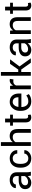

<svg xmlns="http://www.w3.org/2000/svg" viewBox="1811 -2537 736 4398"><g transform="rotate(-90 2179.0 -338.0)"><path d="M198.2 10.3Q124 10.3 85 -27.3Q45.9 -64.9 45.9 -132.8Q45.9 -200.7 100.6 -239.3Q155.3 -277.8 251 -277.8H344.7V-324.7Q344.7 -366.7 319.1 -390.9Q293.5 -415 249.8 -415Q206.1 -415 179.7 -394.3Q153.3 -373.5 153.3 -342.8H70.8L69.8 -345.2Q67.4 -398.9 119.9 -441.2Q172.4 -483.4 253.7 -483.4Q335 -483.4 383.3 -441.7Q431.6 -399.9 431.6 -323.7V-94.7Q431.6 -39.6 443.8 1H354.5Q345.2 -44.4 344.7 -70.3Q319.3 -34.2 280.5 -12Q241.7 10.3 198.2 10.3ZM133.3 -130.9H132.8Q132.8 -98.6 152.8 -80.6Q172.9 -62.5 214.8 -62.5Q256.8 -62.5 295.2 -86.2Q333.5 -109.9 345.2 -141.6V-219.2H248.5Q196.8 -219.2 165 -193.6Q133.3 -168 133.3 -130.9Z M624.5 -227.5Q624.5 -150.9 652.8 -106.4Q683.6 -57.6 751 -57.6Q794.9 -57.6 827.1 -84.5Q859.4 -111.3 859.4 -149.4H937L938 -146.5Q940.4 -84.5 883.8 -37.1Q827.1 10.3 751 10.3Q649.4 10.3 593.3 -55.7Q537.1 -121.6 537.1 -227.5V-246.1Q537.1 -351.6 593.5 -417.5Q649.9 -483.4 751 -483.4Q834 -483.4 887.2 -434.6Q940.4 -385.7 938.5 -313L937.5 -310.5H859.4Q859.4 -354.5 828.6 -384.8Q797.9 -415 752.2 -415Q706.5 -415 677.5 -392.1Q648.4 -369.1 636.5 -332.5Q624.5 -295.9 624.5 -246.1Z M1121.6 -685.5V-411.6Q1172.9 -484.4 1261.2 -484.4Q1339.4 -484.4 1380.9 -438Q1422.4 -391.6 1422.4 -297.9V0H1335.4V-298.8Q1335.4 -357.9 1310.5 -386Q1285.6 -414.1 1234.9 -414.1Q1162.6 -414.1 1121.6 -351.1V0H1035.2V-685.5Z M1574.2 -589.4H1661.6V-474.6H1751.5V-410.2H1661.6V-121.6Q1661.6 -61 1711.9 -61Q1727.5 -61 1744.1 -66.9L1755.4 -7.8Q1731.9 10.3 1689.5 10.3Q1634.8 10.3 1604.5 -22.5Q1574.2 -55.2 1574.2 -121.6V-410.2H1499V-474.6H1574.2Z M2149.4 -295.4Q2149.4 -349.1 2121.6 -382.1Q2093.8 -415 2041.5 -415Q1998.5 -415 1967.5 -378.9Q1936.5 -342.8 1929.2 -286.6L1930.2 -284.2H2149.4ZM2054.7 10.3Q1955.6 10.3 1896.7 -55.2Q1837.9 -120.6 1837.9 -227.5V-247.1Q1837.9 -347.2 1897.7 -415.3Q1957.5 -483.4 2041.5 -483.4Q2136.2 -483.4 2186.3 -426.5Q2236.3 -369.6 2236.3 -270.5V-216.3H1927.7L1926.3 -214.4Q1927.7 -144 1961.7 -100.8Q1995.6 -57.6 2054.7 -57.6Q2137.7 -57.6 2189.5 -104.5L2223.6 -48.3H2223.1Q2163.6 10.3 2054.7 10.3Z M2420.4 0.5H2334V-475.1H2411.1L2419.4 -405.8Q2462.9 -484.4 2537.6 -484.4Q2555.2 -484.4 2570.8 -479.5L2559.1 -398.4L2514.6 -401.4Q2447.8 -401.4 2420.4 -339.4Z M2729.5 -219.2V0H2643.1V-685.5H2729.5V-288.1H2784.7L2915 -475.6H3018.6L2856 -259.3L3042 0H2939.9L2785.6 -219.2Z M3239.3 10.3Q3165 10.3 3126 -27.3Q3086.9 -64.9 3086.9 -132.8Q3086.9 -200.7 3141.6 -239.3Q3196.3 -277.8 3292 -277.8H3385.7V-324.7Q3385.7 -366.7 3360.1 -390.9Q3334.5 -415 3290.8 -415Q3247.1 -415 3220.7 -394.3Q3194.3 -373.5 3194.3 -342.8H3111.8L3110.8 -345.2Q3108.4 -398.9 3160.9 -441.2Q3213.4 -483.4 3294.7 -483.4Q3376 -483.4 3424.3 -441.7Q3472.7 -399.9 3472.7 -323.7V-94.7Q3472.7 -39.6 3484.9 1H3395.5Q3386.2 -44.4 3385.7 -70.3Q3360.4 -34.2 3321.5 -12Q3282.7 10.3 3239.3 10.3ZM3174.3 -130.9H3173.8Q3173.8 -98.6 3193.8 -80.6Q3213.9 -62.5 3255.9 -62.5Q3297.9 -62.5 3336.2 -86.2Q3374.5 -109.9 3386.2 -141.6V-219.2H3289.6Q3237.8 -219.2 3206.1 -193.6Q3174.3 -168 3174.3 -130.9Z M3598.6 -475.6H3675.8L3682.1 -404.8Q3731.4 -484.4 3823.2 -484.4Q3901.4 -484.4 3942.9 -438.7Q3984.4 -393.1 3984.4 -300.3V0H3897.9V-298.3Q3897.9 -360.4 3873.5 -387.2Q3849.1 -414.1 3797.4 -414.1Q3760.3 -414.1 3731.4 -396.5Q3702.6 -378.9 3685.1 -346.7V0H3598.6Z M4137.7 -589.4H4225.1V-474.6H4314.9V-410.2H4225.1V-121.6Q4225.1 -61 4275.4 -61Q4291 -61 4307.6 -66.9L4318.8 -7.8Q4295.4 10.3 4252.9 10.3Q4198.2 10.3 4168 -22.5Q4137.7 -55.2 4137.7 -121.6V-410.2H4062.5V-474.6H4137.7Z"/></g></svg>

Font: Yantramanav
Style: Regular
Weight: 400
Version: Version 1.000;PS 1.0;hotconv 1.0.72;makeotf.lib2.5.5900; ttf